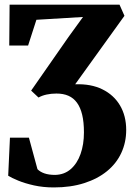

<svg xmlns="http://www.w3.org/2000/svg" viewBox="-20 -558 576 820"><path d="M210 242.5Q164.5 242.5 125.2 233.8Q86 225 57.5 213.2Q29 201.5 15 192.5L22.5 30H103.5L140 164.5Q151 176 169.8 182.5Q188.5 189 215.5 189Q255 188 282.2 164.2Q309.5 140.5 324 99.8Q338.5 59 338.5 7.5Q338.5 -36.5 331 -67.8Q323.5 -99 308.8 -119.2Q294 -139.5 272.2 -149Q250.5 -158.5 221 -158.5Q198.5 -158.5 179 -154.2Q159.5 -150 144.5 -141.5L113 -171L272.5 -400L334.5 -485.5L135.5 -473.5L100 -363.5H19.5L21 -538H490.5L511.5 -490.5L301 -198Q368.5 -200.5 417.2 -176.5Q466 -152.5 492.5 -107.8Q519 -63 519 -3Q519 50 498 95.2Q477 140.5 436.8 173.2Q396.5 206 339.2 224.2Q282 242.5 210 242.5Z"/></svg>

Font: Merriweather 60pt Black
Style: Regular
Weight: 900
Version: Version 2.100